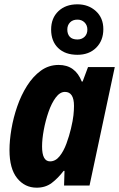

<svg xmlns="http://www.w3.org/2000/svg" viewBox="-20 -860 552 890"><path d="M150 10Q95 10 59.5 -34Q24 -78 24 -164Q24 -209 33 -262Q42 -315 60 -367Q78 -419 105.5 -462.5Q133 -506 169.5 -532.5Q206 -559 252 -559Q329 -559 359 -482H363L388 -549H512L395 0H277L279 -68H275Q249 -34 220 -12Q191 10 150 10ZM212 -112Q237 -112 256 -135.5Q275 -159 288 -194.5Q301 -230 309 -264Q318 -302 320.5 -326Q323 -350 323 -369Q323 -434 281 -434Q258 -434 238.5 -408Q219 -382 205 -341.5Q191 -301 183 -258Q175 -215 175 -181Q175 -112 212 -112ZM339 -606Q282 -606 249.5 -637.5Q217 -669 217 -723Q217 -776 250.5 -808Q284 -840 339 -840Q390 -840 424.5 -808.5Q459 -777 459 -725Q459 -672 426 -639Q393 -606 339 -606ZM339 -677Q359 -677 372 -689.5Q385 -702 385 -723Q385 -743 372 -756Q359 -769 339 -769Q317 -769 304.5 -756Q292 -743 292 -723Q292 -702 303.5 -689.5Q315 -677 339 -677Z"/></svg>

Font: Noto Sans Condensed ExtraBold
Style: Italic
Weight: 800
Width: 3
Italic angle: -12°
Designer: Monotype Design Team
Foundry: Monotype Imaging Inc.
Version: Version 2.013; ttfautohint (v1.8.4.7-5d5b)